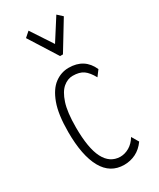

<svg xmlns="http://www.w3.org/2000/svg" viewBox="-180 -743 673 813"><g transform="rotate(-30 156.5 -336.5)"><path d="M176 11Q108 11 73.5 -51Q39 -113 39 -228Q39 -314 58 -365.5Q77 -417 108 -440Q139 -463 176 -463Q253 -463 283 -395L262 -367Q245 -398 226 -411.5Q207 -425 174 -425Q149 -425 127 -406.5Q105 -388 91 -345.5Q77 -303 77 -229Q77 -127 102.5 -77.5Q128 -28 178 -27Q201 -27 222.5 -39.5Q244 -52 259 -77L279 -43Q259 -15 232.5 -2Q206 11 176 11ZM108 -684 177 -579 244 -684 268 -662 184 -524H170L83 -662Z"/></g></svg>

Font: Inconsolata ExtraCondensed Light
Style: Regular
Weight: 300
Width: 2
Monospace: yes
Designer: Raph Levien, Cyreal, Brenton Simpson
Foundry: Raph Levien, Cyreal, Google
Version: Version 3.100; ttfautohint (v1.8.4.7-5d5b)